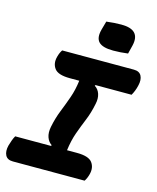

<svg xmlns="http://www.w3.org/2000/svg" viewBox="-139 -1028 918 1120"><g transform="rotate(15 319.5 -467.5)"><path d="M363 -929Q385 -932 409.5 -933.5Q434 -935 453 -935Q571 -935 547 -834L534 -782Q512 -779 488.5 -777.5Q465 -776 445 -776Q381 -776 357.5 -800.5Q334 -825 349 -879ZM481 0H48Q14 0 2 -23.5Q-10 -47 -1 -83Q4 -101 10 -117Q16 -133 23 -145H239L242 -150Q221 -164 212 -190Q203 -216 210 -252Q221 -307 240 -354.5Q259 -402 276 -450Q293 -498 300 -555H243Q172 -555 150 -584.5Q128 -614 139 -656Q143 -671 147.5 -681Q152 -691 158 -700H591Q625 -700 637 -676.5Q649 -653 640 -617Q636 -599 629.5 -583Q623 -567 616 -555H398L395 -550Q417 -537 426 -510Q435 -483 427 -448Q416 -393 397 -347Q378 -301 361 -253.5Q344 -206 336 -145H396Q467 -145 489 -115.5Q511 -86 500 -44Q496 -29 491.5 -19Q487 -9 481 0Z"/></g></svg>

Font: Recursive Mn Csl St XBd
Style: Italic
Weight: 800
Italic angle: -15°
Monospace: yes
Version: Version 1.079;hotconv 1.0.112;makeotfexe 2.5.65598; ttfautoh